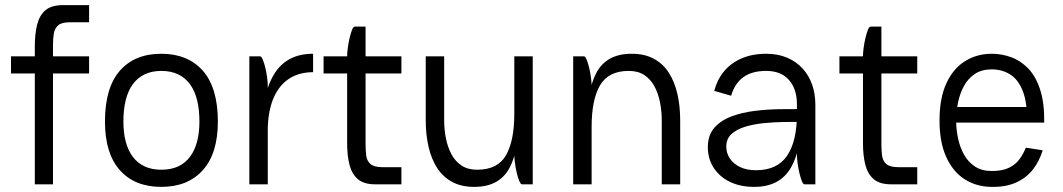

<svg xmlns="http://www.w3.org/2000/svg" viewBox="-20 -720 4153 750"><path d="M23 -500H328V-433H23ZM116 -498V-539Q116 -587 125 -623.5Q134 -660 157.5 -680Q181 -700 226 -700H328V-633H253Q220 -633 206.5 -620.5Q193 -608 190 -588Q187 -568 187 -543V-498ZM116 -478H187V0H116Z M390 -245Q390 -377 448 -443.5Q506 -510 610 -510Q714 -510 772.5 -443.5Q831 -377 831 -245Q831 -121 772.5 -55.5Q714 10 610 10Q506 10 448 -55.5Q390 -121 390 -245ZM610 -57Q648 -57 676 -70Q704 -83 722.5 -108Q741 -133 750 -167.5Q759 -202 759 -245Q759 -292 750 -328.5Q741 -365 722.5 -390.5Q704 -416 676 -429.5Q648 -443 610 -443Q573 -443 545 -429.5Q517 -416 498.5 -390.5Q480 -365 471 -328.5Q462 -292 462 -245Q462 -202 471 -167.5Q480 -133 498.5 -108Q517 -83 545 -70Q573 -57 610 -57Z M1203 -438Q1150 -438 1111.5 -414Q1073 -390 1051 -342.5Q1029 -295 1026 -224Q1026 -224 1020 -224Q1014 -224 1008 -224Q1002 -224 1002 -224Q1004 -292 1017 -345.5Q1030 -399 1054 -435.5Q1078 -472 1115 -491Q1152 -510 1203 -510Q1203 -510 1203 -502.5Q1203 -495 1203 -484.5Q1203 -474 1203 -463.5Q1203 -453 1203 -445.5Q1203 -438 1203 -438ZM954 0V-500H996Q1001 -500 1006.5 -487Q1012 -474 1016.5 -455Q1021 -436 1023.5 -416.5Q1026 -397 1026 -385V0Z M1244 -500H1548V-433H1244ZM1336 -200H1408V-157Q1408 -133 1410.5 -112.5Q1413 -92 1427 -79.5Q1441 -67 1474 -67H1548V0H1446Q1401 0 1377.5 -20.5Q1354 -41 1345 -77Q1336 -113 1336 -161ZM1408 -200H1336V-501Q1336 -513 1338.5 -532.5Q1341 -552 1345.5 -571Q1350 -590 1355 -603Q1360 -616 1366 -616H1408Z M1715 -500V-249H1643V-500ZM1715 -251Q1715 -214 1722 -179Q1729 -144 1744 -116.5Q1759 -89 1783.5 -73Q1808 -57 1844 -57Q1924 -57 1956.5 -113.5Q1989 -170 1989 -276Q1989 -276 1998 -276Q2007 -276 2007 -276Q2007 -208 1998.5 -154.5Q1990 -101 1970.5 -64.5Q1951 -28 1917 -9Q1883 10 1832 10Q1782 10 1746 -9.5Q1710 -29 1687.5 -64Q1665 -99 1654 -146.5Q1643 -194 1643 -251ZM2061 -500V0H2019Q2014 0 2008.5 -13Q2003 -26 1998.5 -45Q1994 -64 1991.5 -83.5Q1989 -103 1989 -115V-500Z M2565 0V-249H2637V0ZM2565 -249Q2565 -286 2558 -321Q2551 -356 2536 -383.5Q2521 -411 2496.5 -427Q2472 -443 2436 -443Q2357 -443 2324 -387Q2291 -331 2291 -224Q2291 -224 2282 -224Q2273 -224 2273 -224Q2273 -292 2281.5 -345.5Q2290 -399 2309.5 -435.5Q2329 -472 2363 -491Q2397 -510 2448 -510Q2498 -510 2534 -490.5Q2570 -471 2592.5 -436Q2615 -401 2626 -353.5Q2637 -306 2637 -249ZM2219 0V-500H2261Q2266 -500 2271.5 -487Q2277 -474 2281.5 -455Q2286 -436 2288.5 -416.5Q2291 -397 2291 -385V0Z M2836 -346 2770 -365Q2781 -408 2807.5 -440.5Q2834 -473 2876 -491.5Q2918 -510 2973 -510Q3019 -510 3055 -494.5Q3091 -479 3115.5 -452Q3140 -425 3152.5 -389Q3165 -353 3165 -311L3093 -313Q3093 -372 3062 -407.5Q3031 -443 2973 -443Q2917 -443 2883.5 -418.5Q2850 -394 2836 -346ZM3123 0Q3117 0 3112 -13Q3107 -26 3102.5 -45Q3098 -64 3095.5 -83.5Q3093 -103 3093 -115V-323L3165 -311V0ZM3116 -244Q3084 -244 3044 -243.5Q3004 -243 2964 -239Q2924 -235 2891 -225Q2858 -215 2837.5 -196.5Q2817 -178 2817 -147Q2817 -122 2831 -101Q2845 -80 2871 -67.5Q2897 -55 2933 -55Q3016 -55 3054.5 -111.5Q3093 -168 3093 -275H3111Q3111 -208 3101 -155Q3091 -102 3069.5 -65Q3048 -28 3012.5 -9Q2977 10 2926 10Q2871 10 2830.5 -10Q2790 -30 2767.5 -65Q2745 -100 2745 -145Q2745 -192 2770.5 -221Q2796 -250 2838 -265.5Q2880 -281 2929.5 -287Q2979 -293 3027.5 -293.5Q3076 -294 3114 -294Z M3259 -500H3563V-433H3259ZM3351 -200H3423V-157Q3423 -133 3425.5 -112.5Q3428 -92 3442 -79.5Q3456 -67 3489 -67H3563V0H3461Q3416 0 3392.5 -20.5Q3369 -41 3360 -77Q3351 -113 3351 -161ZM3423 -200H3351V-501Q3351 -513 3353.5 -532.5Q3356 -552 3360.5 -571Q3365 -590 3370 -603Q3375 -616 3381 -616H3423Z M3987 -143 4053 -133Q4040 -90 4014.5 -57.5Q3989 -25 3949 -7Q3909 11 3854 10Q3796 10 3749.5 -19Q3703 -48 3676.5 -106Q3650 -164 3650 -249Q3650 -336 3676.5 -394Q3703 -452 3749.5 -481Q3796 -510 3854 -510Q3893 -510 3930 -496.5Q3967 -483 3996.5 -452.5Q4026 -422 4043 -370Q4060 -318 4059 -241H3992Q3993 -320 3975 -365Q3957 -410 3925.5 -429.5Q3894 -449 3854 -449Q3815 -449 3788.5 -431.5Q3762 -414 3746 -385Q3730 -356 3722.5 -320.5Q3715 -285 3715 -249Q3715 -214 3722.5 -179Q3730 -144 3746 -115.5Q3762 -87 3788.5 -69.5Q3815 -52 3854 -52Q3896 -52 3922 -65Q3948 -78 3963 -99Q3978 -120 3987 -143ZM3668 -302H4026V-241H3668Z"/></svg>

Font: Haskoy
Style: Regular
Weight: 400
Designer: Ertekin Erdin
Foundry: Ertekin Erdin
Version: Version 1.500